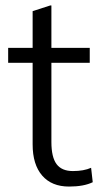

<svg xmlns="http://www.w3.org/2000/svg" viewBox="-20 -676 403 706"><path d="M100 -145V-445H10V-500H100V-635L165 -656H169V-500H310V-445H169V-154Q169 -98 188 -72.5Q207 -47 248 -47Q288 -47 315 -59L321 -6Q288 10 234 10Q170 10 135 -30.5Q100 -71 100 -145Z"/></svg>

Font: Sarabun Light
Style: Regular
Weight: 300
Designer: Suppakit Chalermlarp | Katatrad Co.,Ltd.
Foundry: Cadson Demak Co.,Ltd.
Version: Version 1.000; ttfautohint (v1.6)